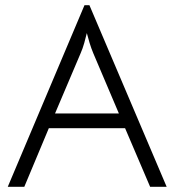

<svg xmlns="http://www.w3.org/2000/svg" viewBox="-20 -723 675 743"><path d="M326 -703 625 0H561L464 -227H169L74 0H10L307 -703ZM193 -284H440L341 -517Q333 -536 326.5 -557.5Q320 -579 316 -595Q312 -578 306 -556.5Q300 -535 292 -517Z"/></svg>

Font: Snippet
Style: Regular
Weight: 400
Designer: Gesine Todt
Foundry: Gesine Todt
Version: Version 1.000